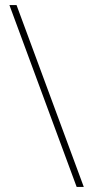

<svg xmlns="http://www.w3.org/2000/svg" viewBox="-20 -734 364 754"><path d="M45 -714H17L281 0H309Z"/></svg>

Font: Noto Sans Arabic UI SmCn Th
Style: Regular
Weight: 100
Width: 4
Designer: Monotype Design Team, Nadine Chahine and Nizar Qandah
Foundry: Monotype Imaging Inc.
Version: Version 2.010